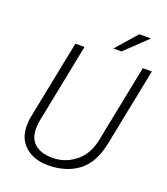

<svg xmlns="http://www.w3.org/2000/svg" viewBox="-160 -1000 973 1120"><g transform="rotate(20 326.5 -440.0)"><path d="M652.8 -710.9 556.6 -229Q531.2 -102.5 456.3 -46.1Q381.3 10.3 269.5 10.3Q168.9 10.3 113.8 -51.3Q58.6 -112.8 82 -229L178.2 -710.9H234.9L138.7 -229Q118.7 -129.9 157.5 -84.5Q196.3 -39.1 279.3 -39.1Q357.4 -39.1 419.7 -88.4Q481.9 -137.7 500.5 -229L596.7 -710.9ZM509.8 -890.1H582.5L446.3 -760.3H396Z"/></g></svg>

Font: Franko
Style: Light Italic
Weight: 300
Designer: Google
Version: Version 1.200310; 2013